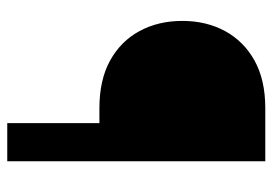

<svg xmlns="http://www.w3.org/2000/svg" viewBox="-131 -620 751 529"><g transform="rotate(90 244.5 -355.5)"><path d="M424.3 0H319.3V-253.9H277.8Q200.2 -253.9 146.7 -283.4Q93.3 -313 65.4 -364.7Q37.6 -416.5 37.6 -482.4Q37.6 -547.9 65.4 -599.6Q93.3 -651.4 146.7 -681.2Q200.2 -710.9 277.8 -710.9H424.3Z"/></g></svg>

Font: Vazirmatn RD
Style: Bold
Weight: 700
Designer: Saber Rastikerdar
Foundry: Saber Rastikerdar
Version: Version 32.102